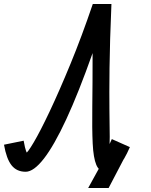

<svg xmlns="http://www.w3.org/2000/svg" viewBox="-134 -820 754 958"><path d="M306 118 371 0 510 -77 408 118ZM424 -126 514 -86Q485 -19 458 9Q431 37 393 37Q361 37 346.5 2.5Q332 -32 328.5 -104Q325 -176 326.5 -288Q328 -400 328 -555Q258 -357 197 -225.5Q136 -94 85 -28.5Q34 37 -6 37Q-51 37 -76.5 4.5Q-102 -28 -114 -98L-16 -118Q-9 -79 -4 -66.5Q1 -54 1.5 -54.5Q2 -55 -6 -55Q2 -55 34.5 -110Q67 -165 114.5 -265.5Q162 -366 218 -502Q274 -638 329 -800H422Q414 -612 412.5 -481.5Q411 -351 412 -267Q413 -183 413.5 -137Q414 -91 409.5 -73Q405 -55 393 -55Q387 -55 386 -54Q385 -53 388.5 -57Q392 -61 400.5 -76.5Q409 -92 424 -126Z"/></svg>

Font: Victor Mono Thin
Style: Italic
Weight: 100
Italic angle: -12°
Monospace: yes
Designer: Rune Bjørnerås
Version: Version 1.561;gftools[0.9.30]